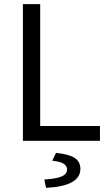

<svg xmlns="http://www.w3.org/2000/svg" viewBox="-20 -676 526 922"><path d="M90 0V-656H173V-71H460V0ZM201 226 193 186Q254 182 278 170.5Q302 159 302 138Q302 102 231 96L249 58Q313 65 339.5 83Q366 101 366 135Q366 218 201 226Z"/></svg>

Font: Toshiba Sans
Style: Regular
Weight: 400
Designer: Paul D. Hunt
Foundry: Toshiba Corporation
Version: Version 2.020;PS 2.0;hotconv 1.0.86;makeotf.lib2.5.63406